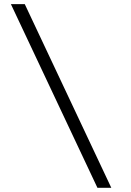

<svg xmlns="http://www.w3.org/2000/svg" viewBox="-20 -806 626 919"><path d="M446.3 92.8H512.7L98.6 -786.1H32.2Z"/></svg>

Font: Cascadia Code Light
Style: Regular
Weight: 300
Monospace: yes
Designer: Aaron Bell
Foundry: Saja Typeworks
Version: Version 2404.023